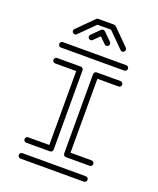

<svg xmlns="http://www.w3.org/2000/svg" viewBox="-164 -1006 910 1105"><g transform="rotate(20 291.5 -453.5)"><path d="M485.8 -679.7H97.2Q90.3 -679.7 85.7 -684.8Q81.1 -689.9 81.1 -696.3Q81.1 -703.1 85.7 -708Q90.3 -712.9 97.2 -712.9H485.8Q492.7 -712.9 497.3 -708Q502 -703.1 502 -696.3Q502 -689.9 497.3 -684.8Q492.7 -679.7 485.8 -679.7ZM242.7 -96.7H97.2Q90.3 -96.7 85.7 -101.6Q81.1 -106.4 81.1 -113.3Q81.1 -120.1 85.7 -125Q90.3 -129.9 97.2 -129.9H226.6V-582.5H97.2Q90.3 -582.5 85.7 -587.4Q81.1 -592.3 81.1 -599.1Q81.1 -606 85.7 -610.8Q90.3 -615.7 97.2 -615.7H242.7Q250 -615.7 254.6 -610.8Q259.3 -606 259.3 -599.1V-113.3Q259.3 -106.4 254.6 -101.6Q250 -96.7 242.7 -96.7ZM485.8 0.5H97.2Q90.3 0.5 85.7 -4.4Q81.1 -9.3 81.1 -16.1Q81.1 -22.9 85.7 -27.8Q90.3 -32.7 97.2 -32.7H485.8Q492.7 -32.7 497.3 -27.8Q502 -22.9 502 -16.1Q502 -9.3 497.3 -4.4Q492.7 0.5 485.8 0.5ZM485.8 -96.7H340.3Q333.5 -96.7 328.6 -101.6Q323.7 -106.4 323.7 -113.3V-599.1Q323.7 -606 328.6 -610.8Q333.5 -615.7 340.3 -615.7H485.8Q492.7 -615.7 497.3 -610.8Q502 -606 502 -599.1Q502 -592.3 497.3 -587.4Q492.7 -582.5 485.8 -582.5H356.4V-129.9H485.8Q492.7 -129.9 497.3 -125Q502 -120.1 502 -113.3Q502 -106.4 497.3 -101.6Q492.7 -96.7 485.8 -96.7ZM340.3 -778.3H338.9Q333 -778.3 328.6 -782.7L291.5 -819.3L254.4 -782.7Q250 -778.3 244.1 -778.3Q236.3 -778.3 231.4 -783.2Q226.6 -788.1 226.6 -794.4Q226.6 -800.8 231.4 -806.2L279.8 -854.5Q285.2 -859.4 291.5 -859.4Q297.9 -859.4 303.2 -854.5L352.1 -806.2Q356.4 -800.8 356.4 -794.4Q356.4 -788.1 351.6 -783.2Q346.7 -778.3 340.3 -778.3ZM437.5 -778.3H436Q430.2 -778.3 425.8 -782.7L333.5 -875H250L157.2 -782.7Q152.8 -778.3 147 -778.3Q139.2 -778.3 134.3 -783.2Q129.4 -788.1 129.4 -794.4Q129.4 -800.8 134.3 -806.2L231.4 -903.3Q236.3 -908.2 243.2 -908.2H340.3Q346.7 -908.2 352.1 -903.3L449.2 -806.2Q453.6 -800.8 453.6 -794.4Q453.6 -788.1 448.7 -783.2Q443.8 -778.3 437.5 -778.3Z"/></g></svg>

Font: Neon Sans
Style: Regular
Weight: 400
Designer: GGBot
Version: 0.80